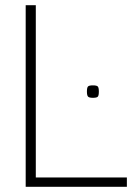

<svg xmlns="http://www.w3.org/2000/svg" viewBox="-20 -720 523 740"><path d="M315 -367Q315 -382 319 -386.5Q323 -391 338 -391Q353 -391 357 -386.5Q361 -382 361 -367Q361 -352 357 -347.5Q353 -343 338 -343Q324 -343 319.5 -347.5Q315 -352 315 -367ZM79 0V-700H118V-36H469V0Z"/></svg>

Font: Georama ExtraCondensed Thin ExtraLight
Style: Regular
Weight: 250
Version: Version 1.001